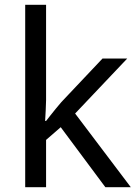

<svg xmlns="http://www.w3.org/2000/svg" viewBox="-20 -780 574 800"><path d="M172 -363Q172 -347 170.5 -321Q169 -295 168 -276H172Q178 -284 190 -299Q202 -314 214.5 -329.5Q227 -345 236 -355L407 -536H510L293 -307L525 0H419L233 -250L172 -197V0H85V-760H172Z"/></svg>

Font: Noto Sans Osmanya
Style: Regular
Weight: 400
Designer: Monotype Design Team
Foundry: Monotype Imaging Inc.
Version: Version 2.001; ttfautohint (v1.8.4.7-5d5b)